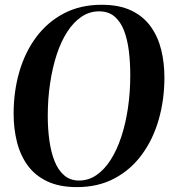

<svg xmlns="http://www.w3.org/2000/svg" viewBox="-20 -772 712 804"><path d="M302 11.5Q228 11.5 177 -13Q126 -37.5 95.2 -80.2Q64.5 -123 50.8 -178.5Q37 -234 37 -295.5Q37 -389 61 -471.5Q85 -554 132 -617Q179 -680 247.8 -716Q316.5 -752 405.5 -752Q479.5 -752 530 -727.8Q580.5 -703.5 611 -661Q641.5 -618.5 655 -563.8Q668.5 -509 668.5 -448Q668.5 -355 644.8 -271.8Q621 -188.5 574.2 -124.8Q527.5 -61 459.2 -24.8Q391 11.5 302 11.5ZM311 -16Q351 -16 384.2 -39Q417.5 -62 443.8 -103.2Q470 -144.5 488.2 -200Q506.5 -255.5 516 -321Q525.5 -386.5 525.5 -457Q525.5 -511 519.5 -559.2Q513.5 -607.5 499 -644.8Q484.5 -682 459.2 -703.2Q434 -724.5 395 -724.5Q355 -724.5 321.5 -702Q288 -679.5 261.8 -639Q235.5 -598.5 217.5 -543.5Q199.5 -488.5 189.8 -423.2Q180 -358 180 -286.5Q180 -232.5 186.8 -183.8Q193.5 -135 208.5 -97.2Q223.5 -59.5 248.8 -37.8Q274 -16 311 -16Z"/></svg>

Font: Merriweather 144pt SemiBold
Style: Italic
Weight: 600
Italic angle: -7.8°
Version: Version 2.101